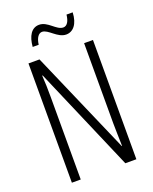

<svg xmlns="http://www.w3.org/2000/svg" viewBox="-163 -989 863 1080"><g transform="rotate(-20 268.5 -449.5)"><path d="M130 -793H166C171 -834 188 -855 208 -855C245 -855 280 -794 332 -794C373 -794 405 -829 408 -899H371C367 -861 353 -837 330 -837C289 -837 258 -898 206 -898C160 -898 135 -856 130 -793ZM462 0V-714H409V-234C409 -200 411 -150 412 -98H410L142 -714H76V0H129V-493C129 -542 128 -582 125 -623H128L396 0Z"/></g></svg>

Font: Noto Sans Gurmukhi UI ExtraCondensed Light
Style: Regular
Weight: 300
Width: 2
Designer: Jelle Bosma - Monotype Design Team
Foundry: Monotype Imaging Inc.
Version: Version 2.004